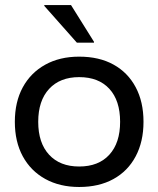

<svg xmlns="http://www.w3.org/2000/svg" viewBox="-20 -736 632 766"><path d="M295.8 10Q218.3 10 160.4 -22.1Q102.5 -54.2 70.8 -112.5Q39.2 -170.8 39.2 -250Q39.2 -329.2 70.8 -387.5Q102.5 -445.8 160.4 -477.9Q218.3 -510 295.8 -510Q375.8 -510 432.9 -478.3Q490 -446.7 521.2 -388.3Q552.5 -330 552.5 -250Q552.5 -170.8 521.2 -112.1Q490 -53.3 432.5 -21.7Q375 10 295.8 10ZM295.8 -71.7Q373.3 -71.7 416.2 -118.8Q459.2 -165.8 459.2 -250Q459.2 -335 416.2 -381.7Q373.3 -428.3 295.8 -428.3Q219.2 -428.3 175.8 -381.2Q132.5 -334.2 132.5 -250Q132.5 -165.8 175.8 -118.8Q219.2 -71.7 295.8 -71.7ZM286.7 -565.8 156.7 -712.5V-715.8H263.3L355 -569.2V-565.8Z"/></svg>

Font: Funnel Display
Style: Regular
Weight: 400
Designer: NORD ID, Kristian Moeller
Foundry: Dicotype
Version: Version 1.000